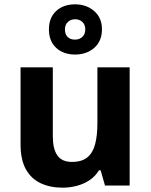

<svg xmlns="http://www.w3.org/2000/svg" viewBox="-20 -857 697 887"><path d="M579 -546V0H465L445 -70H437Q420 -42 393.5 -24.5Q367 -7 335 1.5Q303 10 269 10Q211 10 167 -11Q123 -32 99 -76Q75 -120 75 -190V-546H224V-227Q224 -169 245 -139Q266 -109 312 -109Q358 -109 383.5 -130Q409 -151 419.5 -191Q430 -231 430 -289V-546ZM327.1 -605Q273 -605 239.5 -636Q206 -667 206 -721Q206 -775 239.3 -806Q272.5 -837 326.9 -837Q379 -837 415 -806Q451 -775 451 -722.1Q451 -667 415.5 -636Q380 -605 327.1 -605ZM327 -674Q347 -674 360.5 -686.6Q374 -699.2 374 -721.1Q374 -743 360.6 -755.5Q347.2 -768 327.1 -768Q307 -768 293.5 -755.4Q280 -742.8 280 -720.9Q280 -699 292.2 -686.5Q304.3 -674 327 -674Z"/></svg>

Font: Noto Sans Tamil
Style: Regular
Weight: 400
Designer: Jelle Bosma - Monotype Design Team
Foundry: Monotype Imaging Inc.
Version: Version 2.003